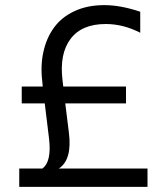

<svg xmlns="http://www.w3.org/2000/svg" viewBox="-20 -730 651 750"><path d="M55.2 0V-71.8H146Q181.6 -98.6 171.9 -186L154.8 -326.2H64.9V-392.1H147L145 -413.1Q137.7 -474.6 149.7 -528.3Q161.6 -582 191.2 -622.6Q220.7 -663.1 271 -686.5Q321.3 -710 387.2 -710Q451.2 -710 527.8 -684.1V-602.1Q461.4 -636.2 393.1 -636.2Q299.3 -636.2 255.6 -578.1Q211.9 -520 224.1 -418L227.1 -392.1H472.2V-326.2H234.9L249 -212.9Q262.7 -106.4 210 -71.8H556.2V0Z"/></svg>

Font: TASA Explorer
Style: Regular
Weight: 400
Designer: Weizhong Zhang
Foundry: Local Remote
Version: Version 1.000;Glyphs 3.1.2 (3151)